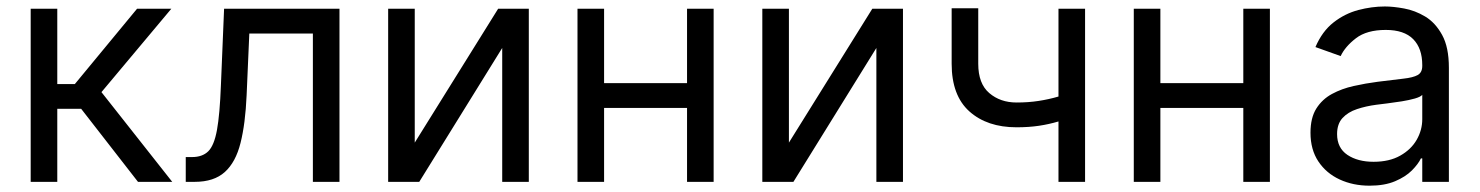

<svg xmlns="http://www.w3.org/2000/svg" viewBox="-20 -573 4662 605"><path d="M76.7 0V-545.5H160.5V-308.2H215.9L411.9 -545.5H519.9L299.7 -282.7L522.7 0H414.8L235.8 -230.1H160.5V0Z M565.3 0V-78.1H585.2Q617.9 -78.1 636.4 -96.4Q654.8 -114.7 663.7 -163.5Q672.6 -212.4 676.1 -304L686.1 -545.5H1049.7V0H965.9V-467.3H765.6L757.1 -272.7Q753.2 -183.2 737.9 -122.5Q722.7 -61.8 688.4 -30.9Q654.1 0 593.8 0Z M1286.9 -123.6 1549.7 -545.5H1646.3V0H1562.5V-421.9L1301.1 0H1203.1V-545.5H1286.9Z M1883.5 -545.5V-311.1H2144.9V-545.5H2228.7V0H2144.9V-233H1883.5V0H1799.7V-545.5Z M2465.9 -123.6 2728.7 -545.5H2825.3V0H2741.5V-421.9L2480.1 0H2382.1V-545.5H2465.9Z M3399.1 -545.5V0H3315.3V-190.3Q3285.9 -181.5 3253.9 -176.7Q3221.9 -171.9 3183.2 -171.9Q3090.6 -171.9 3034.6 -221.9Q2978.7 -272 2978.7 -372.2V-546.9H3062.5V-372.2Q3062.5 -309.3 3097.3 -279.7Q3132.1 -250 3183.2 -250Q3220.9 -250 3252.8 -255Q3284.8 -259.9 3315.3 -268.8V-545.5Z M3636.4 -545.5V-311.1H3897.7V-545.5H3981.5V0H3897.7V-233H3636.4V0H3552.6V-545.5Z M4295.5 12.1Q4243.6 12.1 4201.3 -7.5Q4159.1 -27 4134.2 -64.3Q4109.4 -101.6 4109.4 -154.8Q4109.4 -201.7 4127.8 -231Q4146.3 -260.3 4177.2 -277Q4208.1 -293.7 4245.6 -302Q4283 -310.4 4321 -315.3Q4370.7 -321.7 4401.8 -325.1Q4432.9 -328.5 4447.3 -336.6Q4461.6 -344.8 4461.6 -365.1V-367.9Q4461.6 -420.5 4433.1 -449.6Q4404.5 -478.7 4346.6 -478.7Q4286.6 -478.7 4252.5 -452.4Q4218.4 -426.1 4204.5 -396.3L4125 -424.7Q4146.3 -474.4 4182 -502.3Q4217.7 -530.2 4260.1 -541.4Q4302.6 -552.6 4343.8 -552.6Q4370 -552.6 4404.3 -546.3Q4438.6 -540.1 4470.7 -521Q4502.8 -501.8 4524.1 -463.1Q4545.5 -424.4 4545.5 -359.4V0H4461.6V-73.9H4457.4Q4448.9 -56.1 4429 -36Q4409.1 -16 4376.1 -2Q4343 12.1 4295.5 12.1ZM4308.2 -63.2Q4358 -63.2 4392.2 -82.6Q4426.5 -101.9 4444.1 -132.6Q4461.6 -163.4 4461.6 -197.4V-274.1Q4456.3 -267.8 4438.4 -262.6Q4420.5 -257.5 4397.2 -253.7Q4373.9 -250 4352.1 -247.3Q4330.3 -244.7 4316.8 -242.9Q4284.1 -238.6 4255.9 -229.2Q4227.6 -219.8 4210.4 -201.2Q4193.2 -182.5 4193.2 -150.6Q4193.2 -106.9 4225.7 -85Q4258.2 -63.2 4308.2 -63.2Z"/></svg>

Font: Inter Alia
Style: Regular
Weight: 400
Designer: Rasmus Andersson (Latin, Greek, Cyrillic etc.) and Evan from Shavian.info (Shavian, old style figures)
Foundry: Shavian.info
Version: Version 0.001;git-37ab20767